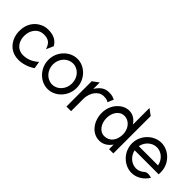

<svg xmlns="http://www.w3.org/2000/svg" viewBox="76 -1381 2133 2133"><g transform="rotate(45 1142.0 -315.0)"><path d="M29 -226C29 -192 34 -160 45 -131C76 -48 146 11 248 11C321 11 393 -17 442 -52L428 -136L404 -116C363 -84 309 -62 248 -62C227 -62 208 -66 190 -74C140 -96 106 -149 106 -226C106 -249 110 -271 117 -291C138 -347 182 -390 252 -390C319 -390 359 -366 382 -289L420 -374C378 -450 305 -462 248 -462C216 -462 188 -456 162 -444C88 -411 29 -338 29 -226Z M484 -226C484 -95 589 11 707 11C825 11 928 -95 928 -226C928 -357 825 -462 707 -462C589 -462 484 -357 484 -226ZM556 -226C556 -318 624 -391 707 -391C790 -391 856 -318 856 -226C856 -134 790 -60 707 -60C624 -60 556 -134 556 -226Z M993 0H1066V-191C1066 -247 1084 -292 1108 -323C1130 -351 1162 -375 1207 -375C1252 -375 1263 -368 1281 -356L1311 -425C1283 -438 1273 -447 1215 -447C1142 -447 1098 -401 1066 -349V-451L993 -397Z M1320 -226C1320 -107 1397 11 1518 11C1585 11 1631 -27 1663 -72V0H1730V-587L1657 -641V-381C1626 -426 1584 -462 1518 -462C1424 -462 1320 -368 1320 -226ZM1398 -226C1398 -304 1443 -383 1522 -383C1606 -383 1657 -304 1657 -226C1657 -133 1607 -64 1522 -64C1446 -64 1398 -141 1398 -226Z M1797 -226C1797 -95 1906 11 2025 11C2102 11 2175 -35 2217 -104C2217 -104 2155 -129 2120 -99C2094 -75 2062 -60 2025 -60C1953 -60 1889 -116 1873 -192H2251V-226C2251 -357 2144 -462 2025 -462C1906 -462 1797 -357 1797 -226ZM1873 -257C1888 -334 1952 -391 2025 -391C2098 -391 2161 -334 2175 -257Z"/></g></svg>

Font: Charger Pro
Style: Nar
Weight: 400
Designer: Jasper
Foundry: Cannot Into Space Fonts
Version: Version 1.09